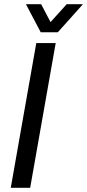

<svg xmlns="http://www.w3.org/2000/svg" viewBox="-20 -890 413 910"><path d="M31 0 152 -686H244L123 0ZM373 -870 254 -737H173L103 -870H175L235 -756L194 -757L296 -870Z"/></svg>

Font: Archivo SemiCondensed
Style: Italic
Weight: 400
Width: 4
Italic angle: -10°
Designer: Hector Gatti
Foundry: Omnibus-Type
Version: Version 2.001